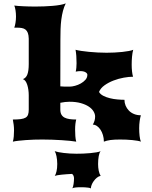

<svg xmlns="http://www.w3.org/2000/svg" viewBox="-20 -813 872 1102"><path d="M53.7 0Q57.6 -12.7 59.1 -30.3Q60.5 -47.9 60.5 -64.9Q60.5 -80.6 58.6 -96.2Q56.6 -111.8 53.7 -127Q81.1 -127 98.9 -129.4Q116.7 -131.8 127 -137.9Q137.2 -144 141.1 -155.3Q145 -166.5 145 -184.1V-266.1Q145 -281.7 142.8 -297.4Q140.6 -313 136.5 -325.9Q132.3 -338.9 126 -347.7Q119.6 -356.4 111.3 -358.9Q128.9 -364.7 137 -385.5Q145 -406.2 145 -445.8V-590.8Q144.5 -611.8 139.6 -624.3Q134.8 -636.7 126.2 -643.3Q117.7 -649.9 105.2 -652.1Q92.8 -654.3 77.1 -654.3H62Q65.9 -664.1 68.8 -681.4Q71.8 -698.7 71.8 -717.8Q71.8 -736.3 69.1 -753.7Q66.4 -771 62 -781.2Q71.3 -779.8 84.5 -778.8Q97.7 -777.8 113.3 -777.1Q128.9 -776.4 146.5 -775.9Q164.1 -775.4 182.6 -775.4Q207.5 -775.4 232.9 -776.4Q258.3 -777.3 281.5 -779.3Q304.7 -781.2 324.5 -784.7Q344.2 -788.1 357.4 -793.5Q347.7 -774.4 341.6 -751Q335.4 -727.5 332 -701.2Q328.6 -674.8 327.6 -646Q326.7 -617.2 326.7 -587.4L326.2 -317.4Q337.4 -315.9 349.9 -315.9Q362.3 -315.9 381.3 -315.9Q393.6 -315.9 410.9 -320.6Q428.2 -325.2 443.8 -334Q459.5 -342.8 470.5 -355.2Q481.4 -367.7 481.4 -383.8Q481.4 -392.1 470.7 -398.4Q460 -404.8 440.9 -404.8Q429.2 -404.8 414.6 -401.9Q417 -411.6 418.2 -424.6Q419.4 -437.5 419.4 -450.2Q419.4 -472.2 418 -491.9Q416.5 -511.7 413.6 -527.3Q426.3 -523.9 446.3 -520.8Q466.3 -517.6 490.5 -515.4Q514.6 -513.2 540.8 -511.7Q566.9 -510.3 591.8 -510.3Q613.8 -510.3 637.5 -511.5Q661.1 -512.7 682.1 -514.9Q703.1 -517.1 719.7 -520.3Q736.3 -523.4 744.6 -527.3Q739.7 -510.3 737.8 -487.8Q735.8 -465.3 735.8 -441.9Q735.8 -421.4 737.8 -403.3Q739.7 -385.3 743.7 -372.6Q720.2 -372.6 690.2 -367.2Q660.2 -361.8 631.6 -350.8Q603 -339.8 580.1 -323.5Q557.1 -307.1 548.3 -285.2Q555.7 -272 572.8 -263.2Q589.8 -254.4 610.8 -249.3Q631.8 -244.1 654.1 -242.2Q676.3 -240.2 694.3 -240.2Q694.3 -222.7 700.9 -206.8Q707.5 -190.9 719.5 -178.5Q731.4 -166 749 -158.7Q766.6 -151.4 788.6 -151.4Q784.7 -139.2 781.7 -118.9Q778.8 -98.6 778.8 -76.7Q778.8 -53.2 781.2 -32.5Q783.7 -11.7 788.6 0Q781.7 -2.9 768.8 -5.1Q755.9 -7.3 739.3 -9Q722.7 -10.7 704.3 -11.5Q686 -12.2 668.9 -12.2Q635.3 -12.2 613.8 -9.3Q592.3 -6.3 576.2 0Q576.2 -20 570.8 -37.8Q565.4 -55.7 556.6 -68.8Q547.9 -82 536.4 -89.8Q524.9 -97.7 512.7 -97.7Q519 -108.4 522.5 -119.9Q525.9 -131.3 525.9 -144Q525.9 -158.7 516.8 -173.8Q507.8 -189 489.5 -201.2Q471.2 -213.4 443.6 -221.2Q416 -229 378.9 -229Q354.5 -229 326.2 -223.1V-184.1Q326.2 -166.5 332.5 -155.3Q338.9 -144 350.8 -137.9Q362.8 -131.8 379.6 -129.4Q396.5 -127 417.5 -127Q414.6 -116.7 412.8 -101.6Q411.1 -86.4 411.1 -69.3Q411.1 -50.8 412.4 -32Q413.6 -13.2 417.5 0Q404.3 -2.4 382.1 -4.6Q359.9 -6.8 333.5 -8.5Q307.1 -10.3 278.6 -11.2Q250 -12.2 223.6 -12.2Q200.2 -12.2 175.5 -11.5Q150.9 -10.7 128.2 -9Q105.5 -7.3 85.9 -5.1Q66.4 -2.9 53.7 0ZM293.9 54.7Q302.7 57.6 315.9 60.3Q329.1 63 345.7 64.9Q362.3 66.9 380.9 68.1Q399.4 69.3 418.5 69.3Q436 69.3 457 68.6Q478 67.9 497.8 65.9Q517.6 64 533.7 61.3Q549.8 58.6 557.6 54.7Q550.3 63 546.6 83.3Q543 103.5 543 128.4Q543 148.9 546.6 166.7Q550.3 184.6 557.6 196.3Q545.9 198.7 535.9 207Q525.9 215.3 518.1 226.1Q510.3 236.8 505.9 248.3Q501.5 259.8 501.5 268.6Q497.6 265.6 487.5 264.2Q477.5 262.7 467 262.2Q456.5 261.7 448.5 261.7Q440.4 261.7 440.9 261.7Q435.5 261.7 428.5 262Q421.4 262.2 414.8 262.9Q408.2 263.7 402.8 264.9Q397.5 266.1 395 268.6Q399.9 259.8 402.3 242.9Q404.8 226.1 404.8 210.9Q404.8 202.6 401.9 195.8Q398.9 189 393.6 185.1Q377.9 186 362.5 187Q347.2 188 334 189.5Q320.8 190.9 310.5 192.6Q300.3 194.3 294.4 196.3Q300.3 188 304.4 170.4Q308.6 152.8 308.6 127.9Q308.6 116.2 307.4 104.7Q306.2 93.3 304.2 83.5Q302.2 73.7 299.6 66.4Q296.9 59.1 293.9 54.7Z"/></svg>

Font: Arbutus
Style: Regular
Weight: 400
Designer: Karolina Lach
Foundry: Sorkin Type Co.
Version: Version 1.003